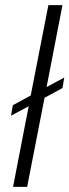

<svg xmlns="http://www.w3.org/2000/svg" viewBox="-20 -730 271 750"><path d="M23 -278 92 -315 31 0H86L154 -348L224 -386L231 -427L162 -390L224 -710H169L100 -357L30 -319Z"/></svg>

Font: Uncut Sans Light Italic
Style: Regular
Weight: 300
Italic angle: -11°
Designer: Kasper Nordkvist
Foundry: UNCUT.wtf
Version: Version 1.304;Glyphs 3.2 (3246)